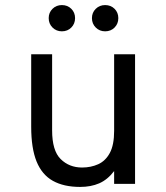

<svg xmlns="http://www.w3.org/2000/svg" viewBox="-20 -725 656 757"><path d="M296 12Q231.5 12 188.5 -12Q145.5 -36 124.2 -88.2Q103 -140.5 103 -225.5V-511H185.5V-211Q185.5 -131 219.2 -97.8Q253 -64.5 303.5 -64.5Q338.5 -64.5 367.2 -77.5Q396 -90.5 413 -122Q430 -153.5 430 -209V-511H512.5V0H430V-50.5Q404 -16.5 371.2 -2.2Q338.5 12 296 12ZM224 -601.5Q202 -601.5 187 -616.5Q172 -631.5 172 -653.5Q172 -675.5 187 -690.2Q202 -705 224 -705Q246.5 -705 261.2 -690.2Q276 -675.5 276 -653.5Q276 -631.5 261.2 -616.5Q246.5 -601.5 224 -601.5ZM394.5 -601.5Q372.5 -601.5 357.5 -616.5Q342.5 -631.5 342.5 -653.5Q342.5 -675.5 357.5 -690.2Q372.5 -705 394.5 -705Q417 -705 431.8 -690.2Q446.5 -675.5 446.5 -653.5Q446.5 -631.5 431.8 -616.5Q417 -601.5 394.5 -601.5Z"/></svg>

Font: Overpass Mono
Style: Regular
Weight: 400
Designer: Delve Withrington, Dave Bailey
Foundry: Delve Fonts LLC
Version: Version 4.000